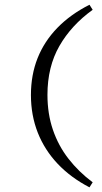

<svg xmlns="http://www.w3.org/2000/svg" viewBox="-20 -651 440 825"><path d="M364.5 154Q283.9 112.1 227.8 52.8Q171.8 -6.5 142.3 -81Q112.9 -155.6 112.9 -242.7Q112.9 -329 141.5 -401.2Q170.2 -473.4 226.6 -531.5Q283.1 -589.5 364.5 -630.6L378.2 -608.9Q286.3 -542.7 235.1 -453.2Q183.9 -363.7 183.9 -243.5Q183.9 -162.1 207.3 -93.5Q230.6 -25 274.2 31Q317.7 87.1 378.2 132.3Z"/></svg>

Font: Playfair 12pt
Style: Regular
Weight: 400
Designer: Claus Eggers Sørensen
Foundry: Claus Eggers Sørensen
Version: Version 2.000;gftools[0.9.28]